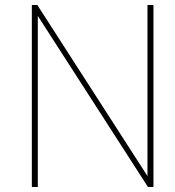

<svg xmlns="http://www.w3.org/2000/svg" viewBox="-20 -752 705 772"><path d="M108 -732H130L573 -44V-732H597V0H575L132 -688V0H108Z"/></svg>

Font: Exo Thin
Style: Regular
Weight: 250
Designer: Natanael Gama
Foundry: Natanael Gama
Version: Version 1.500; ttfautohint (v1.6)